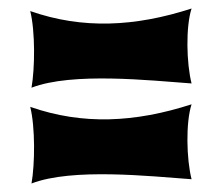

<svg xmlns="http://www.w3.org/2000/svg" viewBox="-20 -561 521 451"><path d="M430 -365C418 -412 416 -498 430 -541C297 -498 174 -492 51 -535C63 -487 62 -400 54 -355C150 -392 333 -372 430 -365ZM430 -140C418 -187 416 -273 430 -316C297 -273 174 -267 51 -310C63 -262 62 -175 54 -130C150 -167 333 -147 430 -140Z"/></svg>

Font: Shojumaru
Style: Regular
Weight: 400
Designer: Astigmatic (AOETI)
Foundry: Astigmatic (AOETI)
Version: Version 1.000